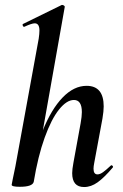

<svg xmlns="http://www.w3.org/2000/svg" viewBox="-20 -745 495 774"><path d="M27 0 31 -21Q41 -68 42 -74L136 -589Q139 -609 139 -622Q139 -651 120 -651Q108 -651 78 -637H77Q73 -637 71.5 -642.5Q70 -648 74 -649L229 -725H231Q235 -725 238.5 -722Q242 -719 241 -717L116 -12Q111 8 60 8Q27 8 27 0ZM271 -47Q271 -62 276 -89L305 -248Q310 -276 310 -293Q310 -342 278 -342Q249 -342 218 -303.5Q187 -265 160 -190Q133 -115 116 -12L98 -13Q117 -131 152 -218Q187 -305 232.5 -352Q278 -399 329 -399Q398 -399 398 -316Q398 -297 393 -267L360 -89Q357 -74 357 -65Q357 -42 373 -42Q383 -42 395.5 -51Q408 -60 426 -77Q428 -79 429 -79Q432 -79 434.5 -75.5Q437 -72 434 -69Q400 -29 373.5 -10Q347 9 319 9Q271 9 271 -47Z"/></svg>

Font: Cormorant Garamond
Style: Bold Italic
Weight: 700
Italic angle: -10°
Designer: Christian Thalmann (Catharsis Fonts)
Foundry: Catharsis Fonts
Version: Version 4.000